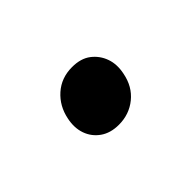

<svg xmlns="http://www.w3.org/2000/svg" viewBox="-35 -383 327 327"><g transform="rotate(-45 128.0 -220.0)"><path d="M121 -157Q101 -157 87.5 -166.5Q74 -176 68.5 -191.5Q63 -207 67 -226Q72 -251 90 -267Q108 -283 134 -283Q155 -283 168 -273Q181 -263 186.5 -247.5Q192 -232 188 -213Q183 -187 164.5 -172Q146 -157 121 -157Z"/></g></svg>

Font: Ysabeau Office SemiBold
Style: Italic
Weight: 600
Italic angle: -12°
Designer: Christian Thalmann (Catharsis Fonts)
Version: Version 2.001;gftools[0.9.30]; featfreeze: tnum,lnum,ss02